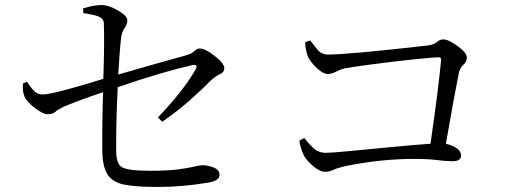

<svg xmlns="http://www.w3.org/2000/svg" viewBox="-20 -770 2040 760"><path d="M622 -288 605 -305Q704 -408 755 -496Q765 -515 744 -513Q621 -485 446 -425Q439 -283 440 -184Q438 -125 460.5 -109.5Q483 -94 574 -94Q644 -94 685 -99.5Q726 -105 748.5 -110.5Q771 -116 782 -116Q802 -116 825.5 -107Q849 -98 849 -78Q849 -65 836.5 -57.5Q824 -50 803 -47Q703 -30 604 -30Q526 -30 478 -38Q430 -46 408 -76Q386 -106 385 -171Q384 -290 388 -405Q306 -378 233 -348Q208 -336 198.5 -327Q189 -318 168 -318Q151 -318 120 -341Q89 -364 77 -387Q68 -410 71 -440L87 -446Q102 -423 115.5 -409.5Q129 -396 148 -396Q174 -396 253.5 -418Q333 -440 389 -458Q394 -601 391 -680Q389 -698 368 -705.5Q347 -713 310 -718L309 -737Q352 -750 383 -750Q410 -750 447 -728.5Q484 -707 484 -690Q484 -673 474 -660Q464 -647 460 -625Q454 -577 448 -475Q604 -520 720 -552Q741 -559 750.5 -568.5Q760 -578 771 -578Q793 -578 830.5 -548Q868 -518 868 -500Q868 -484 851 -476.5Q834 -469 816 -453Q784 -420 733.5 -375Q683 -330 622 -288Z M1188 -603 1208 -610Q1222 -591 1237.5 -572.5Q1253 -554 1279 -554Q1356 -554 1674 -590Q1699 -594 1710 -604Q1721 -614 1735 -614Q1755 -614 1791.5 -587.5Q1828 -561 1828 -542Q1828 -526 1815.5 -515Q1803 -504 1797 -485Q1779 -397 1745 -201Q1805 -186 1805 -154Q1805 -130 1766 -132Q1744 -132 1709 -136.5Q1674 -141 1618 -141Q1491 -141 1355 -114Q1317 -106 1300.5 -98Q1284 -90 1267 -90Q1246 -90 1219.5 -112.5Q1193 -135 1182 -156Q1168 -188 1165 -213L1184 -224Q1200 -203 1220.5 -184Q1241 -165 1270 -165Q1290 -165 1368.5 -172.5Q1447 -180 1536 -188.5Q1625 -197 1684 -201Q1715 -414 1726 -532Q1728 -543 1716 -543Q1695 -543 1618 -535Q1541 -527 1461 -516.5Q1381 -506 1342 -499Q1325 -494 1308.5 -485.5Q1292 -477 1278 -477Q1258 -477 1231.5 -503Q1205 -529 1197 -550Q1188 -581 1188 -603Z"/></svg>

Font: Han-Nom Khai
Style: Regular
Weight: 400
Version: Version 1.200;June 22, 2023;FontCreator 14.0.0.2814 64-bit